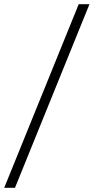

<svg xmlns="http://www.w3.org/2000/svg" viewBox="-80 -770 444 910"><path d="M-60 120 293 -750H344L-9 120Z"/></svg>

Font: Spectral SemiBold
Style: Italic
Weight: 600
Italic angle: -10°
Designer: Jean-Baptiste Levee
Foundry: Production Type
Version: Version 2.001